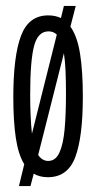

<svg xmlns="http://www.w3.org/2000/svg" viewBox="-20 -589 325 649"><path d="M44 40 62 -34Q42 -66 33.5 -122.5Q25 -179 25 -261Q25 -399 51 -468Q77 -537 143 -537Q167 -537 186 -528L196 -569H236L218 -499Q241 -467 250.5 -408Q260 -349 260 -262Q260 -126 234.5 -58Q209 10 142 10Q114 10 94 -2L83 40ZM82 -269Q82 -231 83.5 -197.5Q85 -164 88 -137L172 -472Q161 -483 144 -483Q108 -483 95 -433Q82 -383 82 -269ZM143 -45Q168 -45 181 -73.5Q194 -102 198.5 -153Q203 -204 203 -271Q203 -316 201.5 -350Q200 -384 196 -409L109 -65Q123 -45 143 -45Z"/></svg>

Font: Bricolage Grotesque 48pt Condensed ExtraLight
Style: Regular
Weight: 200
Width: 3
Designer: Mathieu Triay
Foundry: Atelier Triay
Version: Version 1.000; ttfautohint (v1.8.4.7-5d5b);gftools[0.9.32]